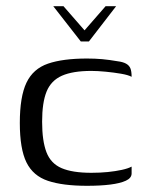

<svg xmlns="http://www.w3.org/2000/svg" viewBox="-20 -594 475 620"><path d="M152 -574H185L253 -496L321 -574H355L267 -460H241ZM261 6Q183 6 135 -10Q87 -26 65.5 -69.5Q44 -113 44 -197Q44 -282 65.5 -327Q87 -372 135 -388.5Q183 -405 261 -405Q287 -405 309.5 -403Q332 -401 361 -396Q377 -394 387 -388.5Q397 -383 401 -373.5Q405 -364 405 -346Q394 -352 370.5 -356Q347 -360 321 -362.5Q295 -365 275 -365Q215 -365 180 -349.5Q145 -334 130.5 -298.5Q116 -263 116 -201Q116 -139 130 -102.5Q144 -66 179 -51Q214 -36 275 -36Q303 -36 328 -38.5Q353 -41 373.5 -45.5Q394 -50 405 -56V-34Q405 -19 386.5 -10.5Q368 -2 336 2Q304 6 261 6Z"/></svg>

Font: Genos
Style: Regular
Weight: 400
Designer: Robert E. Leuschke
Foundry: Robert E. Leuschke
Version: Version 1.010